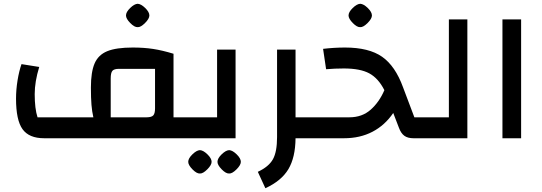

<svg xmlns="http://www.w3.org/2000/svg" viewBox="-20 -733 2876 1018"><path d="M1013 -111V0H214Q134 0 99.5 -48Q65 -96 65 -210Q65 -257 73 -306.5Q81 -356 94 -393L188 -378Q164 -300 164 -234Q164 -157 179 -111H475Q468 -141 465 -177Q462 -213 462 -269Q462 -351 481.5 -396.5Q501 -442 548.5 -461.5Q596 -481 684 -481Q743 -481 792 -473.5Q841 -466 900 -448V-111ZM802 -368H611Q585 -368 576 -357.5Q567 -347 567 -317V-111H757Q783 -111 792.5 -121Q802 -131 802 -158ZM648 -651Q648 -669 670 -690.5Q692 -712 710 -713Q728 -712 750 -690.5Q772 -669 772 -651Q772 -634 749 -611Q726 -588 710 -589Q693 -588 670.5 -611Q648 -634 648 -651Z M973 -111H1131V-470H1229V0H973ZM978 125Q978 107 1000 85.5Q1022 64 1040 63Q1058 64 1080 85.5Q1102 107 1102 125Q1102 142 1079 165Q1056 188 1040 187Q1023 188 1000.5 165Q978 142 978 125ZM1133 125Q1133 107 1155 85.5Q1177 64 1195 63Q1213 64 1235 85.5Q1257 107 1257 125Q1257 142 1234 165Q1211 188 1195 187Q1178 188 1155.5 165Q1133 142 1133 125Z M1659 0H1547Q1546 102 1509 164Q1472 226 1387 265L1347 178Q1405 151 1427 111.5Q1449 72 1449 -6V-470H1547V-111H1659Z M2243 -111V0H2172Q2142 0 2124 -13Q2106 -26 2095 -56L2065 -134Q2021 -69 1955 -34.5Q1889 0 1804 0H1619V-111H1832Q1900 -111 1945.5 -151.5Q1991 -192 2018 -255Q1986 -318 1938 -344Q1890 -370 1803 -370Q1756 -370 1709 -366L1693 -474Q1753 -481 1809 -481Q1936 -481 2006 -432Q2076 -383 2117 -270L2177 -111ZM1828 -651Q1828 -669 1850 -690.5Q1872 -712 1890 -713Q1908 -712 1930 -690.5Q1952 -669 1952 -651Q1952 -634 1929 -611Q1906 -588 1890 -589Q1873 -588 1850.5 -611Q1828 -634 1828 -651Z M2202 0V-111H2360V-630H2458V0Z M2644 -630H2743V0H2644Z"/></svg>

Font: Changa Medium
Style: Regular
Weight: 500
Designer: Eduardo Rodriguez Tunni
Foundry: Eduardo Rodriguez Tunni
Version: Version 2.002; ttfautohint (v1.5) -l 8 -r 50 -G 150 -x 14 -H